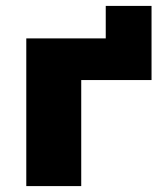

<svg xmlns="http://www.w3.org/2000/svg" viewBox="-20 -630 555 650"><path d="M69 0V-500H338V-610H493V-359H255V0Z"/></svg>

Font: Nunito Sans 9pt Black
Style: Regular
Weight: 900
Version: Version 3.101;gftools[0.9.27]